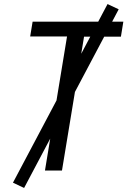

<svg xmlns="http://www.w3.org/2000/svg" viewBox="-20 -842 640 948"><path d="M202 0 311 -662H129L141 -735H589L577 -661H395L286 0ZM99 86 44 60 511 -822 566 -796Z"/></svg>

Font: Zed Sans Extended
Style: Italic
Weight: 400
Width: 7
Italic angle: -9°
Designer: Belleve Invis
Foundry: Belleve Invis
Version: Version 1.0.0; ttfautohint (v1.8.4)